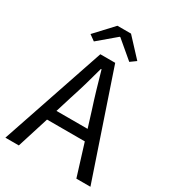

<svg xmlns="http://www.w3.org/2000/svg" viewBox="-200 -945 945 1052"><g transform="rotate(30 272.0 -419.0)"><path d="M203 -367 172 -267H369L338 -367Q320 -422 304 -476.5Q288 -531 272 -588H268Q253 -531 237 -476.5Q221 -422 203 -367ZM3 0 225 -656H319L541 0H452L390 -200H151L88 0ZM123 -725 228 -838H314L419 -725L383 -699L273 -792H269L159 -699Z"/></g></svg>

Font: CV Source Sans
Style: Regular
Weight: 400
Designer: Paul D. Hunt
Foundry: Adobe Systems Incorporated
Version: Version 3.001